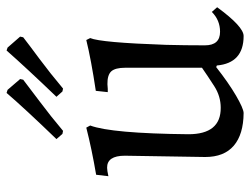

<svg xmlns="http://www.w3.org/2000/svg" viewBox="-108 -637 757 581"><g transform="rotate(-90 270.5 -346.5)"><path d="M356 -346.2Q356 -376 345.2 -388.2Q334 -400.4 306.2 -399.9L292 -398.9H282.2L286.1 -435.1Q380.4 -449.2 439.9 -463.9L445.8 -452.1Q432.1 -420.4 425.3 -222.7Q423.8 -165 423.8 -105Q423.8 -59.1 464.8 -59.1Q500 -59.1 524.9 -84L539.1 -67.9Q480.5 12.2 452.1 12.2Q370.1 12.2 362.8 -68.8L357.9 -70.8Q310.1 -33.2 271.5 -10.7Q232.9 11.7 219.2 12.2Q154.3 11.7 120.1 -17.6Q85.9 -46.9 85.9 -104L89.8 -347.2Q89.8 -401.4 53.2 -400.9Q45.4 -400.9 27.8 -397L32.2 -434.1Q109.9 -447.3 174.8 -463.9L181.2 -452.1Q157.2 -387.7 154.8 -154.8Q154.8 -56.6 234.9 -57.1Q270 -57.1 300.3 -76.7Q330.6 -96.2 356 -113.8ZM268.1 -554.2Q354 -643.6 408.2 -705.1L417 -702.1L450.2 -664.1L448.2 -654.8Q426.3 -637.7 382.8 -605.5Q339.4 -573.2 293 -534.2L284.2 -536.1ZM140.1 -554.2Q233.4 -650.9 279.8 -705.1L289.1 -702.1L321.8 -664.1L319.8 -654.8Q297.9 -637.7 253.4 -604.5Q209 -571.3 165 -534.2L155.8 -536.1Z"/></g></svg>

Font: Alegreya-Regular
Style: Regular
Weight: 400
Designer: Juan Pablo del Peral
Foundry: Juan Pablo del Peral
Version: Version 1.003